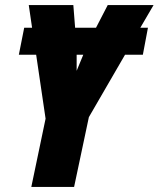

<svg xmlns="http://www.w3.org/2000/svg" viewBox="-20 -734 623 754"><path d="M103 0H271L329 -274L471 -519H541L561 -625H531L583 -714H403L357 -625H275L268 -714H93L106 -625H75L54 -519H122L159 -268ZM281 -456V-519H307Z"/></svg>

Font: Noto Sans UI Condensed Black
Style: Italic
Weight: 900
Width: 3
Italic angle: -192°
Designer: Monotype Design Team
Foundry: Monotype Imaging Inc.
Version: Version 1.901